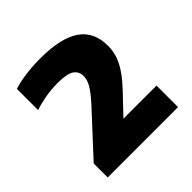

<svg xmlns="http://www.w3.org/2000/svg" viewBox="-141 -554 738 738"><g transform="rotate(-45 228.0 -185.5)"><path d="M38 68V-8L190.5 -173Q222 -207.5 235.2 -230Q248.5 -252.5 248.5 -272Q248.5 -298.5 228.5 -311.8Q208.5 -325 157 -325Q123.5 -325 89.5 -318.8Q55.5 -312.5 32 -304V-419.5Q60.5 -429 99.8 -434Q139 -439 178 -439Q289 -439 343 -402.2Q397 -365.5 397 -288Q397 -249 378.5 -212Q360 -175 318.5 -131L240.5 -49H420.5V68Z"/></g></svg>

Font: Encode Sans Semi Expanded ExtraBold
Style: Regular
Weight: 800
Width: 6
Designer: Multiple Designers
Foundry: Impallari Type
Version: Version 3.000; ttfautohint (v1.8.3) -l 8 -r 50 -G 200 -x 14 